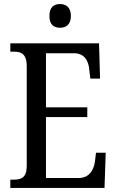

<svg xmlns="http://www.w3.org/2000/svg" viewBox="-20 -928 576 948"><path d="M277 -791C305 -791 330 -806 330 -849C330 -893 305 -908 277 -908C246 -908 224 -893 224 -849C224 -806 246 -791 277 -791ZM31 0H496L502 -174H454L449 -132C443 -88 421 -49 367 -49H207V-350H411V-398H207V-665H346C398 -665 418 -626 421 -582L426 -540H474L469 -714H31V-673H47C83 -673 112 -664 112 -601V-108C112 -51 85 -41 47 -41H31Z"/></svg>

Font: Noto Serif Devanagari Condensed
Style: Regular
Weight: 400
Width: 3
Designer: Universal Thirst, Indian Type Foundry and the Monotype Design Team
Foundry: Monotype Imaging Inc.
Version: Version 2.004